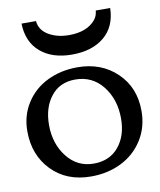

<svg xmlns="http://www.w3.org/2000/svg" viewBox="-82 -774 710 852"><g transform="rotate(-10 273.5 -348.0)"><path d="M472.7 -709.5Q470.7 -626 416.3 -580.6Q361.8 -535.2 271.5 -535.2Q181.6 -535.2 128.4 -581.1Q75.2 -627 73.2 -709.5H138.2Q142.1 -668.5 180.7 -645.5Q219.2 -622.6 272.9 -622.6Q352.1 -622.6 390.6 -667Q405.8 -684.1 407.7 -709.5ZM260.7 12.2Q150.4 12.2 83 -57.4Q15.6 -127 15.6 -233.9Q15.6 -305.2 51.3 -360.8Q86.9 -416.5 147.7 -446Q208.5 -475.6 283.2 -475.6Q390.6 -475.6 460.4 -408.7Q530.3 -341.8 530.3 -235.8Q530.3 -162.6 494.4 -105.7Q458.5 -48.8 397.5 -18.3Q336.4 12.2 260.7 12.2ZM435.1 -218.3Q435.1 -304.7 388.2 -364.3Q341.3 -423.8 264.2 -423.8Q194.3 -423.8 154.8 -373.5Q115.2 -323.2 115.2 -245.1Q115.2 -160.2 161.6 -101.1Q208 -42 281.7 -42Q353.5 -42 394.3 -91.3Q435.1 -140.6 435.1 -218.3Z"/></g></svg>

Font: Corben
Style: Regular
Weight: 400
Designer: vernon adams
Foundry: vernon adams
Version: Version 1.100